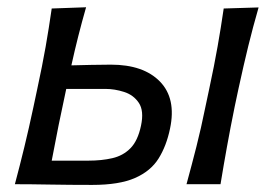

<svg xmlns="http://www.w3.org/2000/svg" viewBox="-20 -520 770 542"><path d="M22 0Q36.5 -54.5 49 -106Q61.5 -157.5 74.5 -218.5L85 -268Q99.5 -335 108.8 -387.8Q118 -440.5 126 -496L223 -499.5Q211 -457.5 201 -418Q191 -378.5 181.5 -335.5Q207 -336 237 -336.8Q267 -337.5 293 -337.5Q385 -337.5 431.5 -289.8Q478 -242 460 -157Q450 -108.5 427.8 -72.8Q405.5 -37 361 -17.5Q316.5 2 240.5 2Q176.5 2 121 1Q65.5 0 22 0ZM126 -66.5H229.5Q267 -66.5 297.2 -73.5Q327.5 -80.5 348.2 -101.5Q369 -122.5 378 -165Q387 -207 372 -229.5Q357 -252 330.2 -260.5Q303.5 -269 278 -269H167Q155 -214 145.5 -166.8Q136 -119.5 126 -66.5ZM506.5 0Q521.5 -55 534.5 -106.2Q547.5 -157.5 560 -219L570.5 -268.5Q585 -336 594.2 -388.5Q603.5 -441 611.5 -496L710 -499Q694 -443.5 681 -390.5Q668 -337.5 653 -268.5L642.5 -219Q630 -157.5 620.8 -106.2Q611.5 -55 602.5 0Z"/></svg>

Font: Commissioner Flair
Style: Italic
Weight: 400
Italic angle: -12°
Designer: Kostas Bartsokas
Foundry: Kostas Bartsokas
Version: Version 1.000; ttfautohint (v1.8.3)